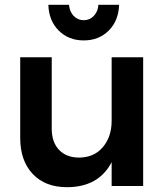

<svg xmlns="http://www.w3.org/2000/svg" viewBox="-20 -773 696 798"><path d="M181 -753H267Q269 -725 286 -707Q303 -689 328 -689Q353 -689 370 -707Q387 -725 389 -753H475Q473 -687 432 -646Q391 -605 328 -605Q265 -605 224 -646Q183 -687 181 -753ZM444 -535H575V0H444V-99Q390 5 258 5Q168 5 116 -50Q64 -105 64 -200V-535H195V-238Q195 -182 225.5 -150Q256 -118 310 -118Q372 -119 408 -162Q444 -205 444 -271Z"/></svg>

Font: Montserrat arm Medium
Style: Regular
Weight: 500
Designer: Julieta Ulanovsky
Foundry: Julieta Ulanovsky
Version: Version 6.000;PS 006.000;hotconv 1.0.88;makeotf.lib2.5.64775